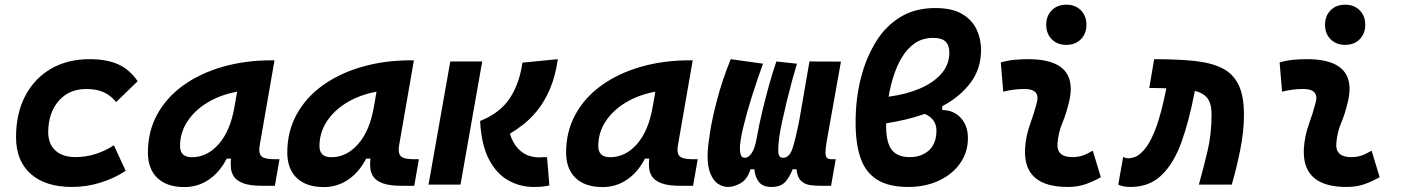

<svg xmlns="http://www.w3.org/2000/svg" viewBox="-20 -776 5899 807"><path d="M297.4 -115.7Q341.3 -115.7 383.5 -129.4Q425.8 -143.1 458.5 -165.5L508.3 -58.1Q462.4 -27.3 403.6 -8.8Q344.7 9.8 283.2 9.8Q170.9 9.8 109.1 -45.2Q47.4 -100.1 47.4 -199.7Q47.4 -298.8 85.7 -372.3Q124 -445.8 193.6 -486.6Q263.2 -527.3 356.4 -527.3Q429.2 -527.3 477.3 -505.4Q525.4 -483.4 558.6 -434.6L468.3 -347.2Q444.3 -376 414.6 -388.9Q384.8 -401.9 342.8 -401.9Q270.5 -401.9 226.8 -352.1Q183.1 -302.2 182.6 -220.2Q183.1 -170.4 213.1 -143.1Q243.2 -115.7 297.4 -115.7Z M754.9 10.3Q681.6 10.3 641.6 -27.8Q601.6 -65.9 601.6 -135.3Q601.6 -223.1 640.6 -294.7Q679.7 -366.2 750.2 -417Q820.8 -467.8 915.5 -495.1Q1010.3 -522.5 1121.6 -522.5H1133.8L1071.8 -166.5Q1069.8 -155.8 1069.8 -147Q1069.8 -128.4 1078.6 -119.6Q1091.3 -106.9 1131.3 -106.9H1154.8L1135.3 4.9H1082Q1032.2 4.9 1004.4 -5.1Q976.6 -15.1 964.6 -31.7Q952.6 -48.3 950.7 -68.8Q949.7 -77.6 949.7 -86.9Q949.7 -98.1 951.2 -109.4H933.1Q903.3 -51.8 857.4 -20.8Q811.5 10.3 754.9 10.3ZM786.6 -115.2Q850.6 -115.2 899.2 -170.2Q947.8 -225.1 965.3 -325.7L976.6 -390.6Q907.2 -377.9 853 -345.5Q798.8 -313 767.8 -265.9Q736.8 -218.8 736.8 -162.1Q736.8 -115.2 786.6 -115.2Z M1340.8 10.3Q1267.6 10.3 1227.5 -27.8Q1187.5 -65.9 1187.5 -135.3Q1187.5 -223.1 1226.6 -294.7Q1265.6 -366.2 1336.2 -417Q1406.7 -467.8 1501.5 -495.1Q1596.2 -522.5 1707.5 -522.5H1719.7L1657.7 -166.5Q1655.8 -155.8 1655.8 -147Q1655.8 -128.4 1664.6 -119.6Q1677.2 -106.9 1717.3 -106.9H1740.7L1721.2 4.9H1668Q1618.2 4.9 1590.3 -5.1Q1562.5 -15.1 1550.5 -31.7Q1538.6 -48.3 1536.6 -68.8Q1535.6 -77.6 1535.6 -86.9Q1535.6 -98.1 1537.1 -109.4H1519Q1489.3 -51.8 1443.4 -20.8Q1397.5 10.3 1340.8 10.3ZM1372.6 -115.2Q1436.5 -115.2 1485.1 -170.2Q1533.7 -225.1 1551.3 -325.7L1562.5 -390.6Q1493.2 -377.9 1439 -345.5Q1384.8 -313 1353.8 -265.9Q1322.8 -218.8 1322.8 -162.1Q1322.8 -115.2 1372.6 -115.2Z M2222.7 9.8Q2165.5 9.8 2116 -18.1Q2066.4 -45.9 2034.7 -106.9Q2002.9 -168 1998 -267.6Q2080.6 -300.3 2121.8 -361.8Q2163.1 -423.3 2175.8 -512.7L2324.7 -527.3Q2314 -454.6 2291.5 -402.1Q2269 -349.6 2239.7 -313.2Q2210.4 -276.9 2179.9 -253.2Q2149.4 -229.5 2123 -213.9Q2136.7 -172.4 2158 -150.9Q2179.2 -129.4 2201.4 -122.1Q2223.6 -114.7 2239.7 -114.7Q2246.6 -114.7 2251.5 -114.7Q2255.9 -114.7 2259.3 -115.2Q2263.7 -115.2 2268.1 -115.2Q2272.5 -115.2 2279.3 -115.2L2289.1 3.4Q2274.4 6.8 2259.5 8.3Q2244.6 9.8 2222.7 9.8ZM1781.2 0 1872.6 -517.6H2006.8L1915.5 0Z M2512.7 10.3Q2439.5 10.3 2399.4 -27.8Q2359.4 -65.9 2359.4 -135.3Q2359.4 -223.1 2398.4 -294.7Q2437.5 -366.2 2508.1 -417Q2578.6 -467.8 2673.3 -495.1Q2768.1 -522.5 2879.4 -522.5H2891.6L2829.6 -166.5Q2827.6 -155.8 2827.6 -147Q2827.6 -128.4 2836.4 -119.6Q2849.1 -106.9 2889.2 -106.9H2912.6L2893.1 4.9H2839.8Q2790 4.9 2762.2 -5.1Q2734.4 -15.1 2722.4 -31.7Q2710.4 -48.3 2708.5 -68.8Q2707.5 -77.6 2707.5 -86.9Q2707.5 -98.1 2709 -109.4H2690.9Q2661.1 -51.8 2615.2 -20.8Q2569.3 10.3 2512.7 10.3ZM2544.4 -115.2Q2608.4 -115.2 2657 -170.2Q2705.6 -225.1 2723.1 -325.7L2734.4 -390.6Q2665 -377.9 2610.8 -345.5Q2556.6 -313 2525.6 -265.9Q2494.6 -218.8 2494.6 -162.1Q2494.6 -115.2 2544.4 -115.2Z M3038.6 9.8Q3020 9.8 2999.5 -2.4Q2979 -14.6 2965.8 -46.9Q2954.1 -74.2 2954.1 -121.1Q2954.1 -129.9 2954.6 -138.7Q2955.6 -163.6 2964.6 -221.4Q2973.6 -279.3 2994.6 -358.9Q3015.6 -438.5 3051.3 -527.3L3187 -508.3Q3162.1 -439.9 3139.9 -369.4Q3117.7 -298.8 3103.8 -240.5Q3089.8 -182.1 3089.8 -150.4Q3089.8 -136.7 3093.8 -124.8Q3097.7 -112.8 3111.3 -112.8Q3124.5 -112.8 3138.4 -130.9Q3152.3 -148.9 3160.2 -194.3Q3170.9 -254.4 3185.8 -315.7Q3200.7 -377 3215.8 -429.9Q3231 -482.9 3243.2 -517.6L3329.6 -508.3Q3319.8 -476.1 3308.6 -434.6Q3297.4 -393.1 3286.9 -350.1Q3276.4 -307.1 3268.1 -268.8Q3259.8 -230.5 3255.9 -204.1Q3251 -168 3251 -147.5Q3251 -139.6 3251.5 -134.3Q3253.4 -112.8 3271 -112.8Q3297.9 -112.8 3310.5 -150.6Q3323.2 -188.5 3339.8 -272L3382.3 -517.6L3514.6 -517.1L3455.6 -187Q3449.7 -154.3 3449.7 -135.3Q3449.7 -130.4 3450.2 -126.5Q3451.7 -106.9 3474.1 -106.9H3492.7L3473.1 4.9H3427.2Q3406.7 4.9 3385 2Q3363.3 -1 3347.4 -15.4Q3331.5 -29.8 3327.6 -64.5H3311.5Q3299.8 -33.2 3280.8 -11.7Q3261.7 9.8 3222.7 9.8Q3186.5 9.8 3170.2 -10.7Q3153.8 -31.2 3150.4 -64.5H3134.3Q3121.6 -22.9 3094 -6.6Q3066.4 9.8 3038.6 9.8Z M3940.4 -329.6V-313.5Q3989.3 -313 4018.8 -280Q4048.3 -247.1 4048.3 -195.8Q4048.3 -135.7 4015.4 -89.4Q3982.4 -43 3925.8 -16.6Q3869.1 9.8 3797.4 9.8Q3714.8 9.8 3666.3 -21Q3617.7 -51.8 3596.9 -111.8Q3576.2 -171.9 3576.2 -260.3Q3576.2 -361.8 3598.6 -449Q3621.1 -536.1 3663.6 -603.5Q3704.1 -668 3765.6 -705.1Q3827.1 -742.2 3911.1 -742.2Q3981.9 -742.2 4023.9 -717.3Q4065.9 -692.4 4084.7 -652.3Q4103.5 -612.3 4103.5 -566.4Q4103.5 -486.3 4058.8 -427.5Q4014.2 -368.7 3940.4 -329.6ZM3714.8 -369.6Q3787.1 -378.9 3845 -403.3Q3902.8 -427.7 3936.5 -466.1Q3970.2 -504.4 3970.2 -555.2Q3970.2 -585 3954.6 -600.8Q3939 -616.7 3901.9 -616.7Q3857.4 -616.7 3824.5 -593.8Q3791.5 -570.8 3768.6 -531.2Q3749.5 -498.5 3736.1 -457Q3722.7 -415.5 3714.8 -369.6ZM3867.2 -297.4Q3829.6 -284.2 3788.6 -274.2Q3747.6 -264.2 3704.6 -257.8Q3704.6 -251.5 3704.6 -244.6Q3704.6 -177.7 3727.8 -146.7Q3751 -115.7 3804.2 -115.7Q3853.5 -115.7 3884.8 -144.3Q3916 -172.9 3916 -227.1Q3916 -275.4 3867.2 -297.4Z M4573.2 -142.6 4606.9 -31.2Q4577.1 -14.2 4543.9 -2.2Q4510.7 9.8 4467.8 9.8Q4288.1 9.8 4288.1 -137.2Q4288.1 -145 4288.6 -153.3Q4292 -205.6 4309.6 -253.9Q4327.1 -302.2 4337.9 -345.2Q4340.8 -355.5 4340.8 -364.3Q4340.8 -401.9 4286.1 -401.9Q4239.7 -401.9 4196.8 -390.6L4186.5 -513.7Q4215.3 -522 4244.1 -524.7Q4272.9 -527.3 4301.8 -527.3Q4480.5 -527.3 4480.5 -402.3Q4480.5 -376.5 4472.7 -345.2Q4461.4 -297.4 4444.8 -258.3Q4428.2 -219.2 4424.8 -172.4Q4420.9 -115.7 4486.8 -115.7Q4511.2 -115.7 4529.5 -121.8Q4547.9 -127.9 4573.2 -142.6ZM4461.9 -587.4Q4424.3 -587.4 4400.9 -610.8Q4377.4 -634.3 4377.4 -671.9Q4377.4 -709.5 4400.9 -732.9Q4424.3 -756.3 4461.9 -756.3Q4499.5 -756.3 4522.9 -732.9Q4546.4 -709.5 4546.4 -671.9Q4546.4 -634.3 4522.9 -610.8Q4499.5 -587.4 4461.9 -587.4Z M5019 0Q5038.6 -70.8 5055.4 -141.1Q5072.3 -211.4 5072.3 -295.4Q5072.3 -340.3 5055.2 -362.8Q5038.1 -385.3 5002 -394L5000 -383.8Q4977.5 -266.6 4945.6 -178Q4913.6 -89.4 4862.3 -39.8Q4811 9.8 4731.4 9.8Q4716.3 9.8 4703.9 7.6Q4691.4 5.4 4680.2 0L4700.7 -116.2Q4707.5 -114.3 4710.4 -112.8Q4712.9 -110.8 4721.2 -110.8Q4751.5 -110.8 4775.1 -132.1Q4798.8 -153.3 4817.1 -189.2Q4835.4 -225.1 4849.1 -269.3Q4862.8 -313.5 4872.6 -358.9L4882.3 -404.8Q4873 -405.3 4862.8 -405.5Q4852.5 -405.8 4841.8 -405.8Q4834.5 -405.8 4826.7 -406.2Q4818.8 -406.2 4810.5 -406.2L4831.1 -527.3Q4927.7 -527.3 4999 -520Q5070.3 -512.7 5116.7 -489.5Q5163.1 -466.3 5185.8 -419.7Q5208.5 -373 5208.5 -293.9Q5208.5 -222.7 5192.4 -143.6Q5176.3 -64.5 5157.2 0Z M5745.1 -142.6 5778.8 -31.2Q5749 -14.2 5715.8 -2.2Q5682.6 9.8 5639.6 9.8Q5460 9.8 5460 -137.2Q5460 -145 5460.4 -153.3Q5463.9 -205.6 5481.4 -253.9Q5499 -302.2 5509.8 -345.2Q5512.7 -355.5 5512.7 -364.3Q5512.7 -401.9 5458 -401.9Q5411.6 -401.9 5368.7 -390.6L5358.4 -513.7Q5387.2 -522 5416 -524.7Q5444.8 -527.3 5473.6 -527.3Q5652.3 -527.3 5652.3 -402.3Q5652.3 -376.5 5644.5 -345.2Q5633.3 -297.4 5616.7 -258.3Q5600.1 -219.2 5596.7 -172.4Q5592.8 -115.7 5658.7 -115.7Q5683.1 -115.7 5701.4 -121.8Q5719.7 -127.9 5745.1 -142.6ZM5633.8 -587.4Q5596.2 -587.4 5572.8 -610.8Q5549.3 -634.3 5549.3 -671.9Q5549.3 -709.5 5572.8 -732.9Q5596.2 -756.3 5633.8 -756.3Q5671.4 -756.3 5694.8 -732.9Q5718.3 -709.5 5718.3 -671.9Q5718.3 -634.3 5694.8 -610.8Q5671.4 -587.4 5633.8 -587.4Z"/></svg>

Font: CaskaydiaCove NF
Style: Bold Italic
Weight: 700
Italic angle: -10°
Designer: Aaron Bell
Foundry: Saja Typeworks
Version: Version 2111.001; VTT 6.35;Nerd Fonts 3.2.1